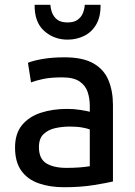

<svg xmlns="http://www.w3.org/2000/svg" viewBox="-20 -773 567 804"><path d="M248 11Q188 11 141.5 -5.5Q95 -22 69 -58.5Q43 -95 43 -155Q43 -214 72.5 -249.5Q102 -285 151.5 -301Q201 -317 262 -317Q290 -317 318 -312.5Q346 -308 356 -305V-329Q356 -361 347 -388Q338 -415 313 -432Q288 -449 241 -449Q191 -449 159.5 -442Q128 -435 110 -428L97 -510Q118 -519 158.5 -526Q199 -533 250 -533Q326 -533 370.5 -508Q415 -483 434 -437.5Q453 -392 453 -333V-13Q428 -7 373 2Q318 11 248 11ZM258 -70Q289 -70 314 -72Q339 -74 356 -77V-231Q346 -235 324.5 -239Q303 -243 272 -243Q241 -243 211.5 -236.5Q182 -230 162.5 -211.5Q143 -193 143 -157Q143 -108 174 -89Q205 -70 258 -70ZM263 -607Q206 -607 165 -643.5Q124 -680 125 -753H191Q192 -736 198.5 -719Q205 -702 220 -690.5Q235 -679 263 -679Q290 -679 305.5 -690.5Q321 -702 327.5 -719Q334 -736 335 -753H401Q402 -704 383.5 -671.5Q365 -639 333 -623Q301 -607 263 -607Z"/></svg>

Font: Ubuntu Sans Medium
Style: Regular
Weight: 500
Designer: Dalton Maag Ltd
Foundry: Dalton Maag Ltd
Version: Version 1.006; ttfautohint (v1.8.4.7-5d5b)